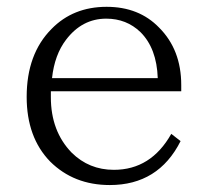

<svg xmlns="http://www.w3.org/2000/svg" viewBox="-20 -529 598 555"><path d="M503.9 -265.1H127V-248Q127 -149.9 187 -87.9Q237.3 -38.1 309.1 -38.1Q416.5 -38.1 475.1 -142.1L502 -121.1Q438 5.9 297.4 5.9Q193.4 5.9 125 -62Q57.1 -131.8 57.1 -249Q57.1 -373 128.9 -445.3Q191.4 -509.3 288.1 -509.3Q381.8 -509.3 439.9 -449.2Q503.9 -385.3 503.9 -283.2ZM436 -303.2Q433.1 -389.2 386.2 -436Q345.7 -475.1 287.1 -475.1Q217.3 -475.1 170.9 -414.1Q137.7 -370.6 130.4 -303.2Z"/></svg>

Font: I.Ming
Style: Regular
Weight: 400
Designer: Ichiten Fonts Project
Version: Version 5.10 Mar 24, 2018